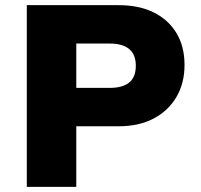

<svg xmlns="http://www.w3.org/2000/svg" viewBox="-20 -725 779 745"><path d="M84 0V-705H440Q519 -705 576 -677Q633 -649 664.5 -597Q696 -545 696 -473Q696 -402 664.5 -348.5Q633 -295 576 -265Q519 -235 440 -235H276V0ZM276 -384H406Q456 -384 481.5 -405Q507 -426 507 -470Q507 -513 481.5 -534.5Q456 -556 406 -556H276Z"/></svg>

Font: Nunito Sans 7pt Black
Style: Regular
Weight: 900
Designer: Vernon Adams
Foundry: Vernon Adams
Version: Version 3.101;gftools[0.9.27]